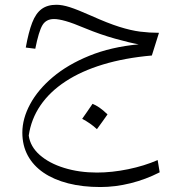

<svg xmlns="http://www.w3.org/2000/svg" viewBox="-20 -420 761 789"><path d="M85.9 -224.6 125 -219.7Q139.2 -291 154.3 -316.4Q169.4 -341.8 202.1 -341.8Q220.2 -341.8 249.8 -333.5Q279.3 -325.2 331.5 -303.2Q391.6 -278.3 452.6 -261.2Q513.7 -244.1 549.8 -237.8Q436 -227.1 347.2 -190.9Q258.3 -154.8 197 -103Q135.7 -51.3 103.8 8.1Q71.8 67.4 71.8 125Q71.8 177.7 94.2 219.2Q116.7 260.7 158.9 289.6Q201.2 318.4 260.3 333.5Q319.3 348.6 392.6 348.6Q453.6 348.6 516.4 333Q579.1 317.4 636.2 288.1L627.9 237.8Q573.2 261.7 506.6 275.4Q439.9 289.1 378.4 289.1Q305.2 289.1 243.7 270Q182.1 251 143.3 216.8Q104.5 182.6 98.1 137.2Q107.9 69.3 146.2 13.2Q184.6 -43 249.3 -85.4Q314 -127.9 403.3 -155Q492.7 -182.1 604 -191.9L633.3 -285.2Q594.2 -285.2 555.9 -290Q517.6 -294.9 470.2 -309.8Q422.9 -324.7 355.5 -355Q298.3 -380.4 267.1 -390.4Q235.8 -400.4 211.9 -400.4Q174.8 -400.4 150.9 -382.8Q127 -365.2 112.1 -326.4Q97.2 -287.6 85.9 -224.6ZM360.3 6.6Q349.3 22.9 339 37.8Q328.7 52.8 317.7 68.2Q333.5 76.5 349.1 87.3Q364.7 98 378.3 110.8Q389.8 95.4 400.5 80.2Q411.3 65.1 421.8 50.1Q403.8 32.6 388.7 22.2Q373.5 11.9 360.3 6.6Z"/></svg>

Font: Pinar VF
Style: Regular
Weight: 300
Designer: Amin Abedi
Version: Version 2.000